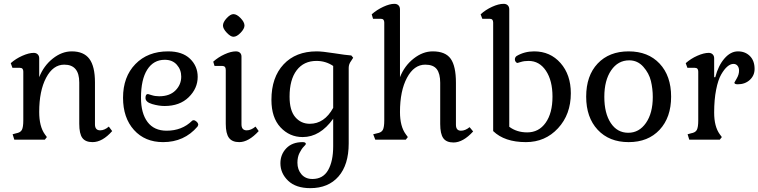

<svg xmlns="http://www.w3.org/2000/svg" viewBox="-20 -729 3958 1002"><path d="M565.4 -44.9 547.9 -68.4Q525.4 -48.8 502.9 -48.8Q475.6 -48.8 475.6 -80.1V-298.8Q475.6 -382.8 446.3 -421.9Q417 -460.9 354.5 -460.9Q302.7 -460.9 255.4 -423.3Q208 -385.7 184.6 -326.2V-424.8Q184.6 -437.5 176.8 -445.3Q168.9 -453.1 156.2 -453.1Q130.9 -453.1 96.7 -438Q62.5 -422.9 36.1 -399.4L44.9 -375H84Q101.6 -375 101.6 -355.5V-100.6Q101.6 -65.4 94.2 -51.3Q86.9 -37.1 63.5 -33.2L45.9 -28.3L54.7 0H213.9L224.6 -13.7L213.9 -28.3Q184.6 -69.3 184.6 -144.5Q184.6 -254.9 220.7 -323.2Q256.8 -391.6 315.4 -391.6Q393.6 -391.6 393.6 -298.8V-83Q393.6 -31.2 409.7 -9.3Q425.8 12.7 462.9 12.7Q514.6 12.7 565.4 -44.9Z M1010.7 -68.4Q1014.6 -76.2 1014.6 -77.1Q1014.6 -85.9 1006.3 -93.8Q998 -101.6 990.2 -101.6Q985.4 -101.6 982.4 -98.6Q929.7 -46.9 849.6 -46.9Q784.2 -46.9 750 -92.3Q715.8 -137.7 715.8 -218.8Q715.8 -314.5 748.5 -365.7Q781.2 -417 839.8 -417Q879.9 -417 902.8 -391.1Q925.8 -365.2 925.8 -329.1Q925.8 -287.1 895.5 -256.8Q865.2 -226.6 810.5 -226.6Q789.1 -226.6 771.5 -232.4Q753.9 -238.3 752 -238.3Q739.3 -238.3 739.3 -217.8Q739.3 -196.3 773.9 -186Q808.6 -175.8 838.9 -175.8Q918 -175.8 964.8 -221.7Q1011.7 -267.6 1011.7 -328.1Q1011.7 -383.8 971.7 -422.4Q931.6 -460.9 857.4 -460.9Q751 -460.9 686.5 -394.5Q622.1 -328.1 622.1 -218.8Q622.1 -114.3 679.2 -50.8Q736.3 12.7 831.1 12.7Q941.4 12.7 1010.7 -68.4Z M1255.9 -595.7Q1255.9 -613.3 1235.8 -634.3Q1215.8 -655.3 1198.2 -655.3Q1182.6 -655.3 1163.1 -634.3Q1143.6 -613.3 1143.6 -595.7Q1143.6 -579.1 1163.6 -558.1Q1183.6 -537.1 1198.2 -537.1Q1215.8 -537.1 1235.8 -558.1Q1255.9 -579.1 1255.9 -595.7ZM1330.1 -44.9 1313.5 -68.4Q1290 -48.8 1267.6 -48.8Q1240.2 -48.8 1240.2 -80.1V-433.6Q1240.2 -446.3 1232.4 -453.6Q1224.6 -460.9 1210.9 -460.9Q1185.5 -460.9 1152.3 -445.8Q1119.1 -430.7 1092.8 -407.2L1099.6 -384.8H1140.6Q1158.2 -384.8 1158.2 -363.3V-83Q1158.2 -32.2 1174.8 -9.8Q1191.4 12.7 1228.5 12.7Q1277.3 12.7 1330.1 -44.9Z M1491.2 -224.6Q1491.2 -313.5 1528.3 -362.3Q1565.4 -411.1 1631.8 -411.1Q1679.7 -411.1 1718.8 -384.8V-166Q1672.9 -83 1596.7 -83Q1550.8 -83 1521 -117.7Q1491.2 -152.3 1491.2 -224.6ZM1799.8 19.5V-375Q1799.8 -394.5 1812.5 -411.1L1823.2 -427.7L1813.5 -439.5Q1785.2 -441.4 1723.6 -451.2Q1662.1 -460.9 1632.8 -460.9Q1523.4 -460.9 1460 -393.1Q1396.5 -325.2 1396.5 -208Q1396.5 -115.2 1443.8 -64.5Q1491.2 -13.7 1559.6 -13.7Q1650.4 -13.7 1718.8 -109.4V34.2Q1718.8 112.3 1692.4 158.7Q1666 205.1 1610.4 205.1Q1574.2 205.1 1553.2 180.7Q1532.2 156.2 1532.2 120.1Q1532.2 90.8 1543 69.3Q1553.7 47.9 1564.9 36.6Q1576.2 25.4 1576.2 22.5Q1576.2 12.7 1559.6 12.7Q1504.9 12.7 1474.1 44.9Q1443.4 77.1 1443.4 123Q1443.4 175.8 1483.9 214.4Q1524.4 252.9 1599.6 252.9Q1693.4 252.9 1746.6 191.9Q1799.8 130.9 1799.8 19.5Z M2449.2 -43 2430.7 -65.4Q2408.2 -46.9 2385.7 -46.9Q2359.4 -46.9 2359.4 -78.1V-296.9Q2359.4 -383.8 2332 -422.4Q2304.7 -460.9 2238.3 -460.9Q2186.5 -460.9 2138.7 -423.3Q2090.8 -385.7 2067.4 -326.2V-679.7Q2067.4 -693.4 2059.6 -701.2Q2051.8 -709 2038.1 -709Q2013.7 -709 1980 -693.4Q1946.3 -677.7 1919.9 -654.3L1926.8 -630.9H1967.8Q1985.4 -630.9 1985.4 -611.3V-100.6Q1985.4 -65.4 1978 -51.3Q1970.7 -37.1 1947.3 -33.2L1927.7 -28.3L1938.5 0H2097.7L2108.4 -13.7L2097.7 -28.3Q2067.4 -69.3 2067.4 -144.5Q2067.4 -254.9 2104 -323.2Q2140.6 -391.6 2199.2 -391.6Q2241.2 -391.6 2259.3 -368.2Q2277.3 -344.7 2277.3 -296.9V-82Q2277.3 -30.3 2293.5 -7.8Q2309.6 14.6 2346.7 14.6Q2396.5 14.6 2449.2 -43Z M2959 -242.2Q2959 -338.9 2905.3 -399.9Q2851.6 -460.9 2767.6 -460.9Q2716.8 -460.9 2675.8 -436.5Q2667 -429.7 2667 -418.9Q2667 -412.1 2671.4 -406.2Q2675.8 -400.4 2680.7 -400.4Q2681.6 -400.4 2698.7 -405.8Q2715.8 -411.1 2738.3 -411.1Q2794.9 -411.1 2829.1 -359.9Q2863.3 -308.6 2863.3 -224.6Q2863.3 -138.7 2827.6 -88.4Q2792 -38.1 2731.4 -38.1Q2676.8 -38.1 2637.7 -67.4V-679.7Q2637.7 -693.4 2629.9 -701.2Q2622.1 -709 2608.4 -709Q2582 -709 2547.9 -693.4Q2513.7 -677.7 2488.3 -654.3L2497.1 -630.9H2536.1Q2553.7 -630.9 2553.7 -611.3V-44.9Q2613.3 12.7 2724.6 12.7Q2825.2 12.7 2892.1 -59.6Q2959 -131.8 2959 -242.2Z M3263.7 -414.1Q3307.6 -414.1 3337.4 -380.4Q3367.2 -346.7 3377 -306.2Q3386.7 -265.6 3386.7 -222.7Q3386.7 -138.7 3351.1 -87.4Q3315.4 -36.1 3258.8 -36.1Q3201.2 -36.1 3167.5 -86.9Q3133.8 -137.7 3133.8 -223.6Q3133.8 -309.6 3169.4 -361.8Q3205.1 -414.1 3263.7 -414.1ZM3039.1 -224.6Q3039.1 -116.2 3099.1 -51.8Q3159.2 12.7 3260.7 12.7Q3362.3 12.7 3422.4 -51.8Q3482.4 -116.2 3482.4 -224.6Q3482.4 -333 3422.4 -397Q3362.3 -460.9 3260.7 -460.9Q3159.2 -460.9 3099.1 -397.5Q3039.1 -334 3039.1 -224.6Z M3736.3 0 3747.1 -13.7 3736.3 -28.3Q3707 -68.4 3707 -141.6Q3707 -209 3717.3 -260.7Q3727.5 -312.5 3743.7 -340.3Q3759.8 -368.2 3775.9 -381.8Q3792 -395.5 3807.6 -395.5Q3821.3 -395.5 3829.1 -385.7Q3836.9 -376 3836.9 -360.4Q3836.9 -339.8 3824.7 -319.3Q3812.5 -298.8 3812.5 -297.9Q3812.5 -289.1 3830.1 -289.1Q3868.2 -289.1 3893.1 -312Q3918 -335 3918 -369.1Q3918 -412.1 3893.6 -436.5Q3869.1 -460.9 3831.1 -460.9Q3793 -460.9 3760.7 -423.8Q3728.5 -386.7 3712.9 -326.2H3707V-424.8Q3707 -437.5 3699.2 -445.3Q3691.4 -453.1 3678.7 -453.1Q3653.3 -453.1 3619.1 -438Q3585 -422.9 3558.6 -399.4L3567.4 -375H3606.4Q3624 -375 3624 -355.5V-100.6Q3624 -65.4 3616.7 -51.3Q3609.4 -37.1 3585.9 -33.2L3568.4 -28.3L3577.1 0Z"/></svg>

Font: Kurale
Style: Regular
Weight: 400
Version: 1.0; ttfautohint (v1.3)